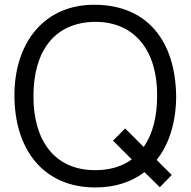

<svg xmlns="http://www.w3.org/2000/svg" viewBox="-20 -785 814 820"><path d="M732.3 -375C729.2 -607.3 611.5 -762.5 387.5 -764.6C169.8 -767.7 40.6 -603.1 41.7 -375C42.7 -146.9 164.6 15.6 387.5 15.6C471.9 15.6 542.7 -8.3 596.9 -50L662.5 14.6L713.5 -37.5L649 -102.1C703.1 -169.8 732.3 -264.6 732.3 -375ZM387.5 -58.3C212.5 -57.3 121.9 -186.5 122.9 -375C122.9 -562.5 209.4 -690.6 387.5 -691.7C559.4 -691.7 653.1 -562.5 651 -375C651 -287.5 632.3 -212.5 593.8 -157.3L514.6 -236.5L462.5 -184.4L542.7 -104.2C503.1 -75 451 -58.3 387.5 -58.3Z"/></svg>

Font: Manrope3
Style: Regular
Weight: 400
Width: 4
Designer: Mikhail Sharanda
Foundry: Mikhail Sharanda
Version: Version 3.000;PS 003.000;hotconv 1.0.88;makeotf.lib2.5.64775